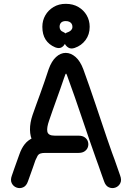

<svg xmlns="http://www.w3.org/2000/svg" viewBox="-20 -971 691 1002"><path d="M42 -55Q33 -31 41.5 -14.5Q50 2 67 8Q84 14 101 6.5Q118 -1 126 -25Q133 -45 139.5 -62.5Q146 -80 152 -97.5Q158 -115 165 -135Q171 -149 176 -157.5Q181 -166 190 -169.5Q199 -173 216 -173Q237 -173 258 -173Q279 -173 300.5 -173Q322 -173 344 -173Q366 -173 390 -173Q410 -173 422.5 -182Q435 -191 439 -204.5Q443 -218 439 -231.5Q435 -245 422.5 -254Q410 -263 390 -263Q375 -263 350.5 -263Q326 -263 302.5 -263Q279 -263 266 -263Q248 -263 238.5 -268.5Q229 -274 227 -284.5Q225 -295 227.5 -309.5Q230 -324 236 -341Q245 -368 255 -396Q265 -424 275 -452Q285 -480 295 -508Q305 -536 314 -563Q319 -578 321.5 -583.5Q324 -589 326.5 -585Q329 -581 334 -566Q351 -520 370.5 -464Q390 -408 409.5 -350Q429 -292 447.5 -238.5Q466 -185 481 -143Q487 -127 494 -107Q501 -87 508.5 -65.5Q516 -44 523 -25Q531 -1 548 6.5Q565 14 582 8Q599 2 607.5 -14.5Q616 -31 607 -55Q600 -75 592.5 -96.5Q585 -118 578 -138Q571 -158 565 -173Q553 -206 539 -247.5Q525 -289 509.5 -335Q494 -381 478 -428.5Q462 -476 446 -522Q430 -568 415 -609Q399 -652 374.5 -673.5Q350 -695 323 -695Q296 -695 272.5 -673.5Q249 -652 234 -610Q223 -576 212 -544.5Q201 -513 190.5 -483.5Q180 -454 169.5 -426Q159 -398 150 -371Q136 -330 136.5 -294Q137 -258 151.5 -231Q166 -204 194.5 -188.5Q223 -173 266 -173Q272 -173 286 -173Q300 -173 317.5 -173Q335 -173 354 -173Q373 -173 390 -173Q410 -173 422.5 -182Q435 -191 439 -204.5Q443 -218 439 -231.5Q435 -245 422.5 -254Q410 -263 390 -263Q374 -263 350.5 -263Q327 -263 301.5 -263Q276 -263 253 -263Q230 -263 216 -263Q179 -263 152.5 -251.5Q126 -240 109 -218.5Q92 -197 81 -165Q74 -145 67.5 -127.5Q61 -110 55 -92.5Q49 -75 42 -55ZM268 -724Q289 -716 302.5 -724.5Q316 -733 322 -749.5Q328 -766 326.5 -781.5Q325 -797 314 -802Q307 -805 302.5 -808Q298 -811 295.5 -815Q293 -819 292 -823Q291 -827 291 -831Q291 -838 293 -843.5Q295 -849 299 -853Q303 -857 309 -859Q315 -861 323 -861Q334 -861 341.5 -857.5Q349 -854 353.5 -847.5Q358 -841 358 -831Q358 -826 356.5 -822Q355 -818 352 -814.5Q349 -811 343.5 -807.5Q338 -804 329 -801Q315 -796 312 -780.5Q309 -765 315.5 -748.5Q322 -732 336 -723Q350 -714 370 -721Q405 -733 426.5 -762Q448 -791 448 -831Q448 -864 432.5 -891Q417 -918 389 -934.5Q361 -951 323 -951Q287 -951 259.5 -934.5Q232 -918 216.5 -891Q201 -864 201 -831Q201 -791 218 -764.5Q235 -738 268 -724Z"/></svg>

Font: Tilt Neon
Style: Regular
Weight: 400
Designer: Andy Clymer
Foundry: Andy Clymer
Version: Version 1.000